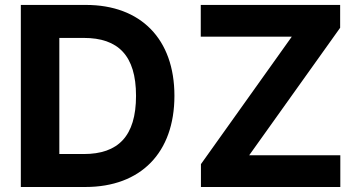

<svg xmlns="http://www.w3.org/2000/svg" viewBox="-20 -747 1434 767"><path d="M321 0C542.6 0 676.8 -137.1 676.8 -364.3C676.8 -590.9 542.6 -727.3 323.2 -727.3H63.2V0ZM782.7 0H1339.5V-126.8H975.5L1338.8 -636V-727.3H782V-600.5H1145.6L782.7 -91.3ZM217 -131.7V-595.5H315C451.3 -595.5 523.4 -525.9 523.4 -364.3C523.4 -202.1 451.3 -131.7 314.6 -131.7Z"/></svg>

Font: Karasuma Gothic
Style: Bold
Weight: 700
Designer: Rasmus Andersson / Ryoko Nishizuka
Foundry: Genbu
Version: Version 1.00